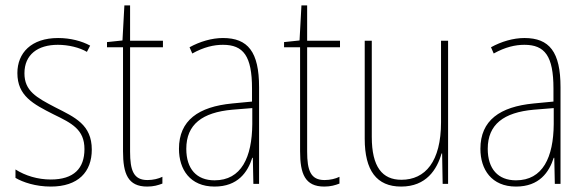

<svg xmlns="http://www.w3.org/2000/svg" viewBox="-20 -677 2158 707"><path d="M318 -126C318 -218 256 -245 183 -282C114 -318 70 -342 70 -407C70 -476 119 -512 193 -512C232 -512 273 -502 300 -486L312 -509C281 -526 239 -537 194 -537C95 -537 44 -482 44 -408C44 -324 102 -294 177 -256C245 -223 291 -200 291 -128C291 -57 252 -16 167 -16C119 -16 73 -30 37 -53V-22C64 -6 111 10 167 10C268 10 318 -44 318 -126Z M523 -14C472 -14 459 -49 459 -119V-503H580V-527H459V-657H438L431 -528L374 -522V-503H433V-120C433 -37 451 10 522 10C546 10 562 5 578 -1V-26C564 -19 544 -14 523 -14Z M801 -537C760 -537 716 -524 678 -503L688 -480C731 -504 768 -512 801 -512C876 -512 908 -471 908 -351V-303L835 -296C711 -284 639 -234 639 -129C639 -53 680 10 770 10C856 10 892 -43 909 -96H911L913 0H934V-356C934 -486 893 -537 801 -537ZM835 -273 909 -279V-220C908 -98 869 -13 770 -13C704 -13 666 -55 666 -129C666 -219 725 -263 835 -273Z M1175 -14C1124 -14 1111 -49 1111 -119V-503H1232V-527H1111V-657H1090L1083 -528L1026 -522V-503H1085V-120C1085 -37 1103 10 1174 10C1198 10 1214 5 1230 -1V-26C1216 -19 1196 -14 1175 -14Z M1630 -527H1604V-227C1604 -82 1546 -15 1458 -15C1388 -15 1349 -62 1349 -173V-527H1323V-166C1323 -49 1367 10 1457 10C1550 10 1589 -53 1606 -112H1608L1610 0H1630Z M1911 -537C1870 -537 1826 -524 1788 -503L1798 -480C1841 -504 1878 -512 1911 -512C1986 -512 2018 -471 2018 -351V-303L1945 -296C1821 -284 1749 -234 1749 -129C1749 -53 1790 10 1880 10C1966 10 2002 -43 2019 -96H2021L2023 0H2044V-356C2044 -486 2003 -537 1911 -537ZM1945 -273 2019 -279V-220C2018 -98 1979 -13 1880 -13C1814 -13 1776 -55 1776 -129C1776 -219 1835 -263 1945 -273Z"/></svg>

Font: Noto Sans Myanmar UI Condensed Thin
Style: Regular
Weight: 100
Width: 3
Designer: Monotype Design Team
Foundry: Monotype Imaging Inc.
Version: Version 2.103